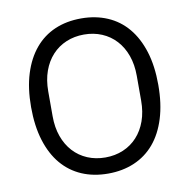

<svg xmlns="http://www.w3.org/2000/svg" viewBox="-80 -789 869 880"><g transform="rotate(-10 354.0 -349.0)"><path d="M58 0ZM354 12Q286 12 231.5 -11.5Q177 -35 138.5 -80.5Q100 -126 79 -193.5Q58 -261 58 -349Q58 -437 79 -504Q100 -571 138.5 -617Q177 -663 231.5 -686.5Q286 -710 354 -710Q421 -710 476 -686.5Q531 -663 569.5 -617Q608 -571 629 -504Q650 -437 650 -349Q650 -261 629 -193.5Q608 -126 569.5 -80.5Q531 -35 476 -11.5Q421 12 354 12ZM354 -63Q399 -63 437 -79Q475 -95 502.5 -125Q530 -155 545 -197Q560 -239 560 -291V-407Q560 -459 545 -501Q530 -543 502.5 -573Q475 -603 437 -619Q399 -635 354 -635Q309 -635 271 -619Q233 -603 205.5 -573Q178 -543 163 -501Q148 -459 148 -407V-291Q148 -239 163 -197Q178 -155 205.5 -125Q233 -95 271 -79Q309 -63 354 -63Z"/></g></svg>

Font: Aneliza
Style: Regular
Weight: 400
Designer: Mike Abbink, Paul van der Laan, Pieter van Rosmalen
Foundry: Bold Monday
Version: Version 3.001;September 8, 2019;FontCreator 11.5.0.2425 64-b